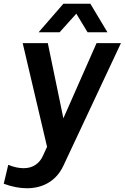

<svg xmlns="http://www.w3.org/2000/svg" viewBox="-78 -775 665 1024"><path d="M-34 104 -58 205C-12 222 30 229 66 229C149 229 222 191 260 109L567 -545H437L260 -144L177 -545H43L173 8L151 56C132 98 96 122 49 122C24 122 -3 117 -34 104ZM128 -603H240L329 -702L389 -603H495L404 -755H260Z"/></svg>

Font: Ronzino Bold
Style: Italic
Weight: 700
Italic angle: -8°
Designer: Nunzio Mazzaferro
Foundry: Collletttivo
Version: Version 1.000;Glyphs 3.3 (3337)